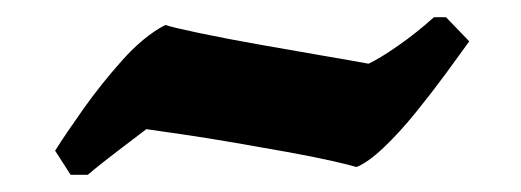

<svg xmlns="http://www.w3.org/2000/svg" viewBox="-20 -363 605 223"><path d="M62 -160 44 -188Q56 -207 76.5 -236Q97 -265 122 -293Q147 -321 172 -334Q181 -331 212 -324.5Q243 -318 282.5 -311Q322 -304 357 -298Q392 -292 408 -289Q421 -295 442.5 -310Q464 -325 484 -343H498L525 -315Q515 -301 498.5 -278.5Q482 -256 463 -232.5Q444 -209 425.5 -191.5Q407 -174 394 -169Q388 -171 366 -176Q344 -181 313.5 -186.5Q283 -192 251 -197.5Q219 -203 191.5 -207Q164 -211 150 -213Q137 -203 116.5 -187.5Q96 -172 82 -160Z"/></svg>

Font: Labrada Black
Style: Italic
Weight: 900
Italic angle: -7°
Designer: Mercedes Jáuregui
Foundry: Omnibus-Type Team
Version: Version 1.000; ttfautohint (v1.8.4.7-5d5b)